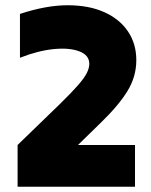

<svg xmlns="http://www.w3.org/2000/svg" viewBox="-20 -711 576 731"><path d="M47 0Q47 -39 47 -79.5Q47 -120 47 -159Q87 -197 127 -236.5Q167 -276 207 -314Q253 -359 277 -386.5Q301 -414 310.5 -433Q320 -452 320 -468Q320 -501 282 -515.5Q244 -530 184 -524Q124 -518 56 -491Q56 -532 56 -574.5Q56 -617 56 -658Q156 -691 237.5 -691Q319 -691 377.5 -664.5Q436 -638 467.5 -591Q499 -544 499 -482Q499 -420 466 -365.5Q433 -311 365 -245Q343 -224 321 -202Q299 -180 277 -159Q331 -159 385.5 -159Q440 -159 494 -159Q494 -120 494 -79.5Q494 -39 494 0Q383 0 270.5 0Q158 0 47 0Z"/></svg>

Font: Tilt Warp
Style: Regular
Weight: 400
Designer: Andy Clymer
Foundry: Andy Clymer
Version: Version 1.000